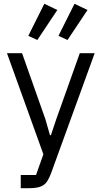

<svg xmlns="http://www.w3.org/2000/svg" viewBox="-20 -798 539 1018"><path d="M403 -516H482L251 120Q242 143 233 158.5Q224 174 211 183Q198 192 178.5 196Q159 200 131 200H90V130H171L210 20L17 -516H97L221 -165L245 -81H250L278 -165ZM178 -586 130 -608 215 -778 284 -745ZM338 -586 290 -608 375 -778 444 -745Z"/></svg>

Font: IBM Plex Sans
Style: Regular
Weight: 400
Designer: Mike Abbink, Paul van der Laan, Pieter van Rosmalen
Foundry: Bold Monday
Version: Version 3.005